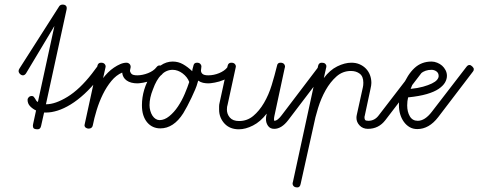

<svg xmlns="http://www.w3.org/2000/svg" viewBox="-20 -570 2083 836"><path d="M159 -22Q156 -7 144 -7Q127 -7 124.5 -14.5Q122 -22 124 -29L137 -89Q122 -96 111 -107.5Q100 -119 100 -136Q100 -141 105 -146.5Q110 -152 119 -152Q124 -152 127 -148.5Q130 -145 132.5 -141Q135 -137 137.5 -132.5Q140 -128 145 -126L217 -457L93 -250Q87 -242 80 -242Q73 -242 67 -248Q61 -254 61 -261Q61 -266 65 -272L238 -543Q243 -550 253 -550Q262 -550 267 -545Q272 -540 270 -529L180 -116H181Q221 -116 274 -148.5Q327 -181 380 -249L401 -277Q407 -285 414 -285Q424 -285 429 -280Q434 -275 434 -266Q433 -260 429 -256L408 -227Q378 -189 347.5 -161Q317 -133 287.5 -115Q258 -97 231 -88.5Q204 -80 181 -80H172Z M404 -283Q407 -297 420 -297Q430 -297 435 -292Q440 -287 440 -280Q440 -279 439.5 -277.5Q439 -276 439 -275L429 -230Q438 -242 450 -254Q462 -266 476 -275.5Q490 -285 504 -291Q518 -297 532 -297Q538 -297 543.5 -292Q549 -287 549 -278Q549 -275 547.5 -270.5Q546 -266 546 -263Q546 -256 552 -249Q558 -242 578 -242Q589 -242 601 -244.5Q613 -247 624.5 -251.5Q636 -256 645.5 -262.5Q655 -269 661 -277Q667 -285 674 -285Q681 -285 687.5 -278.5Q694 -272 694 -266Q694 -251 678.5 -240Q663 -229 642.5 -221Q622 -213 603.5 -210Q585 -207 579 -207Q549 -207 531.5 -219.5Q514 -232 512 -254Q486 -243 465 -217.5Q444 -192 428 -159.5Q412 -127 401 -91Q390 -55 384 -24Q383 -18 378.5 -14Q374 -10 366 -10Q359 -10 353.5 -14Q348 -18 348 -25Q348 -26 348.5 -27.5Q349 -29 349 -30Z M970 -277Q976 -285 984 -285Q990 -285 996.5 -278.5Q1003 -272 1003 -266Q1003 -252 988 -241Q973 -230 954 -222Q935 -214 915.5 -210.5Q896 -207 888 -207Q875 -207 864 -209.5Q853 -212 843 -219L840 -209Q837 -197 830 -180.5Q823 -164 814 -145Q805 -126 795.5 -108Q786 -90 778 -77Q736 -11 678 -11Q661 -11 646.5 -17.5Q632 -24 621 -37Q610 -50 604 -68.5Q598 -87 598 -112Q598 -146 608 -179.5Q618 -213 636.5 -240.5Q655 -268 679.5 -285Q704 -302 732 -302Q756 -302 776.5 -290.5Q797 -279 817 -260L818 -268Q820 -277 823 -287Q826 -297 838 -297Q847 -297 852 -292Q857 -287 857 -281Q857 -276 856 -271.5Q855 -267 855 -263Q855 -254 862 -248Q869 -242 887 -242Q899 -242 911 -244.5Q923 -247 934 -251.5Q945 -256 954.5 -262.5Q964 -269 970 -277ZM804 -213Q800 -224 792.5 -233.5Q785 -243 775 -250.5Q765 -258 754 -262Q743 -266 732 -266Q704 -266 682.5 -244.5Q661 -223 646 -181Q631 -144 631 -112Q631 -100 634.5 -87.5Q638 -75 644 -66Q650 -57 658 -52Q666 -47 675 -47Q696 -47 717 -64Q738 -81 755 -106.5Q772 -132 784.5 -161.5Q797 -191 804 -213Z M1365 -277Q1372 -285 1379 -285Q1386 -285 1392 -279Q1398 -273 1398 -266Q1398 -260 1394 -256L1235 -47Q1206 -9 1174 -9Q1156 -9 1147 -22Q1138 -35 1138 -51Q1138 -55 1138.5 -60.5Q1139 -66 1141 -73V-75Q1114 -40 1081.5 -23.5Q1049 -7 1020 -7Q1001 -7 985.5 -13Q970 -19 958.5 -31Q947 -43 940.5 -58.5Q934 -74 934 -93Q934 -100 934 -107Q934 -114 936 -122L971 -283Q974 -297 987 -297Q997 -297 1002 -292Q1007 -287 1007 -280Q1007 -279 1006.5 -277.5Q1006 -276 1006 -275L971 -114Q968 -106 968 -93Q968 -73 981 -58Q994 -43 1021 -43Q1056 -43 1082.5 -65Q1109 -87 1129.5 -122Q1150 -157 1163 -199.5Q1176 -242 1186 -283Q1188 -297 1201 -297Q1211 -297 1216 -292Q1221 -287 1221 -279Q1221 -278 1220 -275Q1219 -272 1219 -271L1175 -66Q1173 -57 1173 -51Q1173 -48 1174 -44Q1182 -44 1190.5 -51Q1199 -58 1207 -69Z M1345 -21 1289 231Q1286 246 1275 246Q1264 246 1259 241Q1254 236 1254 229Q1254 225 1255 224L1365 -283Q1368 -297 1381 -297Q1391 -297 1396 -292.5Q1401 -288 1401 -282Q1401 -276 1400 -275L1390 -230Q1416 -265 1448.5 -281Q1481 -297 1510 -297Q1530 -297 1546 -290Q1562 -283 1573.5 -271Q1585 -259 1591 -243Q1597 -227 1597 -209Q1597 -204 1596 -197.5Q1595 -191 1593 -182L1568 -65Q1567 -63 1567 -59Q1567 -51 1570 -47.5Q1573 -44 1584 -44Q1612 -44 1630 -69L1790 -277Q1796 -285 1803 -285Q1809 -285 1815.5 -279Q1822 -273 1822 -267Q1822 -260 1818 -256L1658 -47Q1629 -9 1582 -9Q1560 -9 1546 -23.5Q1532 -38 1532 -57Q1532 -64 1534 -72L1560 -190Q1562 -198 1562 -210Q1562 -237 1546.5 -249Q1531 -261 1508 -261Q1472 -261 1445 -237Q1418 -213 1398 -177.5Q1378 -142 1365 -100Q1352 -58 1345 -21Z M2011 -279Q2017 -287 2024 -287Q2030 -287 2036.5 -280.5Q2043 -274 2043 -269Q2043 -262 2039 -258L1888 -60Q1848 -8 1797 -8Q1778 -8 1763.5 -16.5Q1749 -25 1738.5 -39.5Q1728 -54 1722.5 -72.5Q1717 -91 1717 -112Q1717 -141 1723 -161Q1729 -181 1733 -193Q1754 -245 1784.5 -273.5Q1815 -302 1859 -302Q1871 -302 1883.5 -297Q1896 -292 1905 -284Q1914 -276 1920 -264.5Q1926 -253 1926 -240Q1926 -225 1917.5 -210.5Q1909 -196 1890 -183Q1871 -170 1838.5 -160.5Q1806 -151 1757 -146Q1753 -130 1753 -111Q1753 -83 1764.5 -63.5Q1776 -44 1799 -44Q1830 -44 1860 -83ZM1812 -250Q1784 -228 1768 -183Q1799 -186 1822 -192.5Q1845 -199 1860.5 -206.5Q1876 -214 1883 -222.5Q1890 -231 1890 -239Q1890 -252 1880.5 -259Q1871 -266 1859 -266Q1831 -266 1812 -250Z"/></svg>

Font: Gruenewald VA
Style: Regular
Weight: 400
Designer: Peter Wiegel
Foundry: Peter Wiegel, nach dem Schriftentwurf von Dr. H. Gr¸newald
Version: Version 0.007